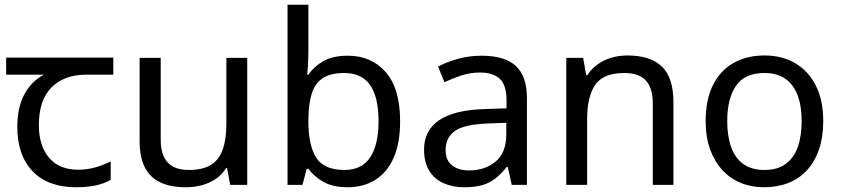

<svg xmlns="http://www.w3.org/2000/svg" viewBox="-20 -780 3547 810"><path d="M301 10Q183 10 118 -57Q53 -124 53 -245Q53 -325 82 -380.5Q111 -436 165 -465H6V-537H458V-465H345Q251 -465 197.5 -411.5Q144 -358 144 -252Q144 -165 187 -114.5Q230 -64 310 -64Q347 -64 381 -73.5Q415 -83 447 -99V-21Q418 -5 383 2.5Q348 10 301 10Z M1023 -536V0H951L938 -71H934Q917 -43 890 -25Q863 -7 831 1.5Q799 10 764 10Q700 10 656.5 -10.5Q613 -31 591 -74Q569 -117 569 -185V-536H658V-191Q658 -127 687 -95Q716 -63 777 -63Q837 -63 871.5 -85.5Q906 -108 920.5 -151.5Q935 -195 935 -257V-536Z M1281 -575Q1281 -541 1279.5 -511.5Q1278 -482 1276 -465H1281Q1304 -499 1344 -522Q1384 -545 1447 -545Q1547 -545 1607.5 -475.5Q1668 -406 1668 -268Q1668 -176 1640.5 -114Q1613 -52 1563 -21Q1513 10 1447 10Q1384 10 1344 -13Q1304 -36 1281 -68H1274L1256 0H1193V-760H1281ZM1432 -472Q1375 -472 1342 -450.5Q1309 -429 1295 -384.5Q1281 -340 1281 -271V-267Q1281 -168 1313.5 -115.5Q1346 -63 1434 -63Q1506 -63 1541.5 -116Q1577 -169 1577 -269Q1577 -370 1541.5 -421Q1506 -472 1432 -472Z M2011 -545Q2109 -545 2156 -502Q2203 -459 2203 -365V0H2139L2122 -76H2118Q2095 -47 2070.5 -27.5Q2046 -8 2014.5 1Q1983 10 1938 10Q1890 10 1851.5 -7Q1813 -24 1791 -59.5Q1769 -95 1769 -149Q1769 -229 1832 -272.5Q1895 -316 2026 -320L2117 -323V-355Q2117 -422 2088 -448Q2059 -474 2006 -474Q1964 -474 1926 -461.5Q1888 -449 1855 -433L1828 -499Q1863 -518 1911 -531.5Q1959 -545 2011 -545ZM2037 -259Q1937 -255 1898.5 -227Q1860 -199 1860 -148Q1860 -103 1887.5 -82Q1915 -61 1958 -61Q2026 -61 2071 -98.5Q2116 -136 2116 -214V-262Z M2627 -546Q2723 -546 2772 -499.5Q2821 -453 2821 -349V0H2734V-343Q2734 -408 2705 -440Q2676 -472 2614 -472Q2525 -472 2491 -422Q2457 -372 2457 -278V0H2369V-536H2440L2453 -463H2458Q2476 -491 2502.5 -509.5Q2529 -528 2561 -537Q2593 -546 2627 -546Z M3453 -269Q3453 -202 3435.5 -150.5Q3418 -99 3385.5 -63Q3353 -27 3306.5 -8.5Q3260 10 3203 10Q3150 10 3105 -8.5Q3060 -27 3027 -63Q2994 -99 2975.5 -150.5Q2957 -202 2957 -269Q2957 -358 2987 -419.5Q3017 -481 3073 -513.5Q3129 -546 3206 -546Q3279 -546 3334.5 -513.5Q3390 -481 3421.5 -419.5Q3453 -358 3453 -269ZM3048 -269Q3048 -206 3064.5 -159.5Q3081 -113 3116 -88Q3151 -63 3205 -63Q3259 -63 3294 -88Q3329 -113 3345.5 -159.5Q3362 -206 3362 -269Q3362 -333 3345 -378Q3328 -423 3293.5 -447.5Q3259 -472 3204 -472Q3122 -472 3085 -418Q3048 -364 3048 -269Z"/></svg>

Font: umalayalam85
Style: Book
Weight: 400
Designer: Jelle Bosma - Monotype Design Team
Foundry: Monotype Imaging Inc.
Version: Version 2.003